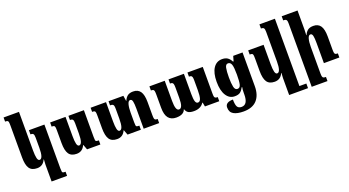

<svg xmlns="http://www.w3.org/2000/svg" viewBox="-63 -1510 4536 2495"><g transform="rotate(-20 2205.0 -262.5)"><path d="M324 4Q324 -21 328 -69H324Q290 9 209 9Q134 9 102 -39Q70 -87 70 -190V-628Q70 -664 67 -679Q64 -694 54.5 -698.5Q45 -703 22 -703V-760H235V-225Q235 -156 244 -119Q253 -82 275 -82Q324 -82 324 -231V-371Q324 -410 313.5 -422.5Q303 -435 275 -435V-492H489V114Q489 147 491.5 159Q494 171 503.5 174.5Q513 178 538 178V235H324Z M616 -190V-360Q616 -396 613 -411Q610 -426 600.5 -430.5Q591 -435 568 -435V-492H781V-225Q781 -156 790 -119Q799 -82 821 -82Q870 -82 870 -231V-371Q870 -410 859.5 -422.5Q849 -435 821 -435V-492H1035V-121Q1035 -88 1037.5 -76Q1040 -64 1049.5 -60.5Q1059 -57 1084 -57V0H900L874 -69H870Q836 9 755 9Q680 9 648 -39Q616 -87 616 -190Z M1897 -57V0H1683V-276Q1683 -346 1675.5 -378.5Q1668 -411 1645 -411Q1619 -411 1607 -367Q1595 -323 1595 -257V-121Q1595 -88 1597.5 -76Q1600 -64 1609.5 -60.5Q1619 -57 1644 -57V0H1460L1434 -69H1430Q1396 9 1315 9Q1240 9 1208 -39Q1176 -87 1176 -190V-360Q1176 -396 1173 -411Q1170 -426 1160.5 -430.5Q1151 -435 1128 -435V-492H1341V-225Q1341 -156 1350 -119Q1359 -82 1381 -82Q1430 -82 1430 -231V-368Q1430 -397 1425.5 -411Q1421 -425 1410 -430Q1399 -435 1376 -435V-492H1581L1592 -419H1596Q1611 -457 1639 -479.5Q1667 -502 1718 -502Q1784 -502 1816.5 -455.5Q1849 -409 1849 -309V-130Q1849 -96 1852.5 -81Q1856 -66 1865.5 -61.5Q1875 -57 1897 -57Z M2679 -492V-127Q2679 -96 2682 -82Q2685 -68 2695.5 -62.5Q2706 -57 2728 -57V0H2530L2519 -57H2514Q2472 9 2378 9Q2329 9 2302 -5.5Q2275 -20 2262 -58H2259Q2236 9 2132 9Q2062 9 2025.5 -36Q1989 -81 1989 -179V-360Q1989 -394 1985.5 -409.5Q1982 -425 1972 -430Q1962 -435 1941 -435V-492H2153V-212Q2153 -78 2201 -78Q2228 -78 2241 -111.5Q2254 -145 2254 -219V-361Q2254 -393 2249.5 -409Q2245 -425 2235 -430Q2225 -435 2205 -435V-492H2418V-212Q2418 -144 2428 -111Q2438 -78 2463 -78Q2491 -78 2503 -115Q2515 -152 2515 -231V-367Q2515 -397 2510.5 -411.5Q2506 -426 2496 -430.5Q2486 -435 2467 -435V-492Z M2796 113Q2796 41 2902 40Q2902 112 2918.5 140.5Q2935 169 2977 169Q3064 169 3064 29V13Q3064 -45 3071 -70H3063Q3039 -24 3012.5 -7.5Q2986 9 2941 9Q2868 9 2825 -58.5Q2782 -126 2782 -248Q2782 -369 2826 -435.5Q2870 -502 2948 -502Q2992 -502 3021 -483.5Q3050 -465 3072 -423H3080L3100 -492H3229V-26Q3229 97 3167 165.5Q3105 234 2982 234Q2894 234 2845 206Q2796 178 2796 113ZM3062 -247Q3062 -346 3049 -385Q3036 -424 3002 -424Q2970 -424 2960.5 -378Q2951 -332 2951 -247Q2951 -165 2961.5 -117Q2972 -69 3006 -69Q3041 -69 3051.5 -111Q3062 -153 3062 -247Z M3870 171V235H3638H3609V0Q3609 -23 3613 -69H3609Q3575 9 3494 9Q3419 9 3387 -39Q3355 -87 3355 -190V-360Q3355 -396 3352 -411Q3349 -426 3339.5 -430.5Q3330 -435 3307 -435V-492H3520V-225Q3520 -156 3529 -119Q3538 -82 3560 -82Q3609 -82 3609 -231V-639Q3609 -678 3598.5 -690.5Q3588 -703 3560 -703V-760H3774V171Z M4389 0H4175V-276Q4175 -346 4167.5 -378.5Q4160 -411 4137 -411Q4111 -411 4099 -367.5Q4087 -324 4087 -257V110Q4087 140 4091 154Q4095 168 4105.5 173Q4116 178 4139 178V235H3921V-636Q3921 -665 3917 -679Q3913 -693 3902 -698Q3891 -703 3868 -703V-760H4087V-493Q4087 -455 4084 -419H4088Q4103 -457 4131 -479.5Q4159 -502 4210 -502Q4276 -502 4308 -455.5Q4340 -409 4340 -309V-130Q4340 -96 4343.5 -81Q4347 -66 4357 -61.5Q4367 -57 4389 -57Z"/></g></svg>

Font: Noto Serif Armenian Black Cond
Style: Regular
Weight: 900
Width: 3
Designer: Monotype Design team
Foundry: Monotype Imaging Inc.
Version: Version 1.000